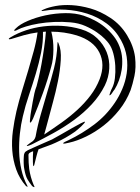

<svg xmlns="http://www.w3.org/2000/svg" viewBox="-20 -759 572 782"><path d="M530 -527Q535 -484 527.5 -449.5Q520 -415 512 -392Q495 -348 466 -311.5Q437 -275 402.5 -248Q368 -221 331 -203Q294 -185 262 -178Q254 -176 245.5 -174.5Q237 -173 238 -175Q236 -177 244 -181Q252 -185 259 -188Q315 -215 364 -252Q413 -289 448 -341Q465 -366 478 -396.5Q491 -427 496 -460Q501 -493 496 -527.5Q491 -562 473 -595Q450 -637 414 -663.5Q378 -690 335 -703.5Q292 -717 246.5 -719.5Q201 -722 159 -715Q153 -714 152 -714Q151 -714 149 -715Q149 -717 152.5 -718Q156 -719 159 -721Q177 -729 206.5 -734.5Q236 -740 272 -738Q308 -736 348.5 -724.5Q389 -713 430 -686Q471 -659 497.5 -615.5Q524 -572 530 -527ZM467 -569Q476 -545 477.5 -521Q479 -497 475.5 -474.5Q472 -452 464.5 -431.5Q457 -411 447 -395Q445 -393 442 -388.5Q439 -384 436 -379.5Q433 -375 430 -372.5Q427 -370 426 -371Q425 -371 426.5 -375Q428 -379 429.5 -384Q431 -389 433 -393Q435 -397 436 -399Q445 -416 448 -440.5Q451 -465 449.5 -491Q448 -517 441.5 -541.5Q435 -566 423 -582Q419 -588 407 -600.5Q395 -613 375 -627Q355 -641 328 -653Q301 -665 267 -668Q234 -671 200.5 -669.5Q167 -668 137.5 -663Q108 -658 85.5 -651Q63 -644 52 -638Q47 -635 42.5 -634Q38 -633 38 -634Q37 -636 40 -639Q43 -642 45 -644Q61 -660 93.5 -674Q126 -688 165.5 -696.5Q205 -705 246.5 -705.5Q288 -706 321 -695Q342 -688 364.5 -676.5Q387 -665 406.5 -649Q426 -633 442 -613Q458 -593 467 -569ZM125 -203Q133 -248 146.5 -294.5Q160 -341 174 -389Q188 -434 200 -481Q212 -528 214 -582Q214 -587 214.5 -587Q215 -587 216 -587Q217 -587 219 -581Q230 -556 227.5 -514.5Q225 -473 216 -428.5Q207 -384 195.5 -342.5Q184 -301 178 -277Q173 -259 169 -243.5Q165 -228 160 -211Q196 -235 230.5 -259.5Q265 -284 295 -311.5Q325 -339 348.5 -370Q372 -401 386 -437Q409 -497 384.5 -545.5Q360 -594 292 -615Q241 -630 189 -630Q198 -596 197.5 -556Q197 -516 189 -489Q175 -436 155 -380.5Q135 -325 115 -277Q114 -275 110 -267Q106 -259 103 -260Q101 -260 102 -268.5Q103 -277 103 -279Q104 -291 107 -308Q110 -325 113 -343Q116 -361 120 -378.5Q124 -396 129 -408Q131 -415 137 -440Q143 -465 149 -498Q155 -531 160 -566.5Q165 -602 167 -630Q159 -630 155 -629Q156 -588 147.5 -545.5Q139 -503 126 -459.5Q113 -416 98 -372Q83 -328 73 -285Q65 -252 61 -215Q57 -178 58 -141Q59 -104 67 -68.5Q75 -33 91 -3Q94 2 91.5 1.5Q89 1 86 -1Q59 -32 46 -69Q33 -106 30 -145.5Q27 -185 32.5 -226Q38 -267 47 -306Q57 -348 70 -390Q83 -432 95 -472.5Q107 -513 117.5 -551.5Q128 -590 133 -627Q104 -623 77 -615.5Q50 -608 25 -600Q17 -598 16 -600Q15 -602 18.5 -604Q22 -606 23 -607Q51 -624 85.5 -635.5Q120 -647 157 -651.5Q194 -656 233 -653.5Q272 -651 310 -640Q350 -628 376 -603Q402 -578 414.5 -546.5Q427 -515 425 -479.5Q423 -444 407 -411Q386 -369 354 -334.5Q322 -300 282.5 -271Q243 -242 198.5 -217.5Q154 -193 110 -171Q108 -170 99 -166.5Q90 -163 89 -165Q89 -166 94.5 -170.5Q100 -175 106 -179Q121 -187 125 -203ZM192 -191Q207 -199 229.5 -212Q252 -225 273 -237Q294 -249 309.5 -257Q325 -265 326 -263Q327 -262 322.5 -256.5Q318 -251 311 -244.5Q304 -238 297 -232Q290 -226 286 -223Q266 -209 246.5 -198Q227 -187 207 -178Q190 -170 172.5 -164Q155 -158 137 -151Q132 -137 128.5 -123Q125 -109 122 -97Q121 -92 119.5 -87Q118 -82 117 -82Q115 -83 114.5 -89.5Q114 -96 114 -100Q114 -109 114 -121.5Q114 -134 115 -143Q108 -141 101.5 -137Q95 -133 96 -125Q96 -95 99 -71Q104 -37 117 -6Q118 -4 119.5 -1Q121 2 120 3Q118 4 111 -1Q100 -15 92 -28.5Q84 -42 79 -70Q77 -79 76.5 -94Q76 -109 77 -122Q77 -130 80 -136Q83 -142 93 -147Q99 -150 113.5 -156.5Q128 -163 144 -170Q160 -177 173.5 -183Q187 -189 192 -191Z"/></svg>

Font: Akronim
Style: Regular
Weight: 400
Designer: Grzegorz Klimczewski
Foundry: Fonty.PL
Version: Version 1.001